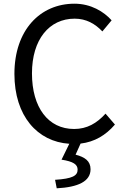

<svg xmlns="http://www.w3.org/2000/svg" viewBox="-20 -766 678 1039"><path d="M287 253C404 247 470 215 470 150C470 105 439 84 389 71L416 11C492 2 552 -34 602 -92L551 -151C504 -99 451 -68 381 -68C241 -68 153 -184 153 -369C153 -552 246 -665 384 -665C447 -665 495 -637 534 -596L584 -656C542 -703 472 -746 383 -746C197 -746 58 -603 58 -366C58 -138 183 1 355 12L313 98C377 108 400 124 400 152C400 185 372 201 278 207Z"/></svg>

Font: Noto Sans KR
Style: Regular
Weight: 400
Designer: Ryoko NISHIZUKA 西塚涼子 (kana, bopomofo & ideographs); Paul D. Hunt (Latin, Greek & Cyrillic); Sandoll Communications 산돌커뮤니
Foundry: Adobe
Version: Version 2.004;hotconv 1.0.118;makeotfexe 2.5.65603